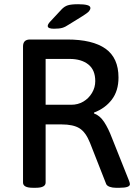

<svg xmlns="http://www.w3.org/2000/svg" viewBox="-20 -887 650 909"><path d="M235 -751Q206 -751 206 -764Q206 -772 217 -784L271 -842Q285 -857 301.5 -862Q318 -867 350 -867Q377 -867 392.5 -863Q408 -859 408 -849Q408 -842 401.5 -834Q395 -826 371 -811L308 -772Q289 -759 274.5 -755Q260 -751 235 -751ZM135 2Q89 2 89 -23V-667Q89 -700 122 -700H298Q418 -700 479.5 -656.5Q541 -613 541 -520Q541 -457 509.5 -415.5Q478 -374 425 -354V-350Q453 -340 473 -309.5Q493 -279 510 -234L591 -31Q595 -20 595 -15Q595 2 547 2H528Q512 2 499.5 -2.5Q487 -7 483 -15L406 -211Q386 -261 356.5 -279.5Q327 -298 271 -298H196V-23Q196 2 150 2ZM196 -391H317Q349 -391 374.5 -406Q400 -421 415.5 -447Q431 -473 431 -503Q431 -556 398 -582Q365 -608 310 -608H196Z"/></svg>

Font: Asap Medium
Style: Regular
Weight: 500
Designer: Pablo Cosgaya
Foundry: Omnibus-Type
Version: Version 3.001; ttfautohint (v1.8.3)